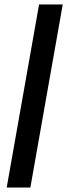

<svg xmlns="http://www.w3.org/2000/svg" viewBox="-20 -740 301 860"><path d="M10 100 155 -720H261L116 100Z"/></svg>

Font: DeepMind Sans Medium
Style: Italic
Weight: 500
Italic angle: -10°
Designer: Jonny Pinhorn / Modifications: Colophon Foundry
Foundry: Colophon Foundry
Version: Version 1.002; ttfautohint (v1.8.2)